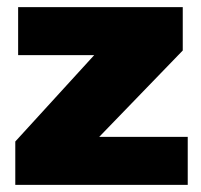

<svg xmlns="http://www.w3.org/2000/svg" viewBox="-20 -520 566 540"><path d="M23 0V-122L245 -365H31V-500H494V-378L259 -135H508V0Z"/></svg>

Font: Panamera Black
Style: Regular
Weight: 900
Designer: Bastien Sozeau
Foundry: NBR — Bastien Sozeau
Version: Version 3.002; ttfautohint (v1.8.4.7-5d5b);gftools[0.9.33]